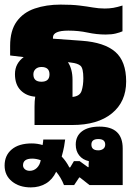

<svg xmlns="http://www.w3.org/2000/svg" viewBox="-21 -543 602 834"><path d="M129 0V-80Q129 -105 132 -123Q93 -126 68.5 -151Q44 -176 44 -221Q44 -245 54 -263.5Q64 -282 82 -295L23 -302V-344Q23 -410 51.5 -449.5Q80 -489 130 -506Q180 -523 242 -523Q291 -523 324 -519Q357 -515 382.5 -510.5Q408 -506 434 -506Q454 -506 471.5 -509Q489 -512 511 -519V-407Q500 -402 482 -397.5Q464 -393 438 -393Q399 -393 359.5 -401.5Q320 -410 276 -410Q209 -410 209 -380V-375L334 -366Q432 -359 479.5 -318Q527 -277 527 -189Q527 -101 465 -50.5Q403 0 293 0ZM294 -196V-122Q326 -125 333.5 -148.5Q341 -172 341 -203Q341 -247 328.5 -257.5Q316 -268 289 -271L274 -273Q294 -243 294 -196ZM159 -188Q194 -188 194 -220Q194 -252 159 -252Q143 -252 133.5 -243Q124 -234 124 -220Q124 -188 159 -188ZM113 271Q63 271 31 245Q-1 219 -1 176Q-1 132 30 106Q61 80 117 80Q141 80 164 87Q165 80 166 74.5Q167 69 167 63H262Q261 74 257.5 93Q254 112 247 137Q267 158 280 184H284L300 157H325L361 183H364V171Q364 167 365 157Q338 151 323 132Q308 113 308 85Q308 48 335 27.5Q362 7 411 7Q512 7 512 102V261H368L326 228H323L301 261H257Q244 228 223 203Q207 237 178.5 254Q150 271 113 271ZM406 110Q419 110 427.5 103.5Q436 97 436 85Q436 61 406 61Q376 61 376 85Q376 110 406 110ZM79 175Q79 185 87 192Q95 199 108 199Q126 199 139 186.5Q152 174 156 153Q137 146 119 146Q79 146 79 175Z"/></svg>

Font: Noto Sans Thai Looped UI Black
Style: Regular
Weight: 900
Designer: Cadson Demak Team
Foundry: Cadson Demak Co., Ltd.
Version: Version 1.000